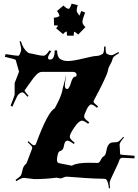

<svg xmlns="http://www.w3.org/2000/svg" viewBox="-20 -1093 751 1044"><path d="M412.1 -1007.8 421.9 -1033.2 442.9 -1024.9Q428.2 -988.3 428.2 -974.4Q428.2 -960.4 444.8 -945.8L405.3 -905.3Q392.6 -917 383.3 -920.9Q380.9 -916 380.9 -898.9H344.2Q344.2 -917 342.3 -921.9Q332 -919.4 323.2 -907.2L285.2 -939Q293.9 -949.7 295.9 -954.1Q290 -955.1 273.9 -955.1L272.9 -997.1Q291 -997.1 303.2 -1005.9Q301.8 -1018.1 290 -1033.2L325.2 -1063Q341.8 -1044.9 355 -1044.9Q364.3 -1054.2 369.1 -1073.2L402.8 -1064.9Q397 -1047.4 397 -1037.4Q397 -1027.3 405.3 -1018.1ZM466.3 -208 512.2 -207Q519.5 -207 528.1 -223.6Q536.6 -240.2 544.4 -243.2Q554.7 -249.5 558.6 -273.4Q565.9 -317.9 593.3 -318.8L611.3 -319.8Q619.1 -319.8 626.5 -325Q633.8 -330.1 650.4 -349.1L654.3 -345.2Q630.4 -318.4 630.4 -307.1L633.3 -253.9Q633.3 -251 711.4 -246.1V-231.9Q660.2 -234.9 649.4 -234.9Q632.3 -234.9 629.4 -223.1Q623.5 -205.1 609.4 -176.8Q576.2 -108.9 576.2 -100.6Q576.2 -92.3 578.1 -69.8L572.3 -68.8Q568.4 -106.9 556.2 -119.1V-118.2Q553.2 -121.1 538.6 -121.1Q523.9 -121.1 494.4 -122.3Q464.8 -123.5 445.1 -125Q425.3 -126.5 389.2 -129.2Q353 -131.8 343.8 -132.3Q334.5 -132.8 325.2 -127.9Q315.9 -123 308.6 -123L287.6 -127Q228.5 -119.1 166.5 -119.1L110.4 -126Q96.2 -126 69.3 -107.9L64.5 -115.2Q85.4 -128.9 91.8 -137Q98.1 -145 102.1 -167.5Q106 -189.9 121.6 -202.1Q123.5 -204.1 125.5 -208L154.3 -284.2Q155.3 -286.1 155.3 -291.7Q155.3 -297.4 130.4 -319.8L134.3 -325.2Q157.2 -303.2 163.3 -303.2Q169.4 -303.2 171.4 -304.2L175.3 -310.1Q241.2 -488.3 278.3 -503.9Q277.8 -503.9 279.5 -507.1Q281.2 -510.3 284.4 -516.6Q287.6 -522.9 291.7 -530.8Q295.9 -538.6 300.3 -548.3Q304.7 -558.1 308.3 -567.4Q312 -576.7 315.2 -586.4Q318.4 -596.2 319.3 -604Q320.3 -611.8 326.4 -632.1Q332.5 -652.3 338.4 -681.2H339.4Q332.5 -639.2 332.5 -627V-625Q332.5 -619.1 336.2 -614Q339.8 -608.9 345.5 -608.9Q351.1 -608.9 356.7 -619.4Q362.3 -629.9 365.7 -642.6Q374.5 -676.8 391.6 -676.8H394.5Q396.5 -683.6 396.5 -688.2Q396.5 -692.9 391.4 -697.5Q386.2 -702.1 378.4 -702.1H207.5Q192.9 -702.1 177.5 -686.5Q162.1 -670.9 142.8 -642.3Q123.5 -613.8 118.4 -607.9Q113.3 -602.1 113.3 -599.9Q113.3 -597.7 135.3 -571.8L129.4 -566.9Q109.4 -590.8 102.5 -590.8Q95.7 -590.8 89.4 -586.9L78.1 -577.1Q75.2 -574.7 63.7 -549.1Q52.2 -523.4 47.4 -513.2L37.6 -518.1Q59.6 -574.7 59.6 -578.1V-641.1L83.5 -703.1L65.4 -767.1Q64.5 -770.5 6.3 -784.2L10.3 -798.8Q72.3 -789.1 78.4 -789.8Q84.5 -790.5 87.4 -797.9L92.3 -811Q95.2 -816.9 95.2 -826.4Q95.2 -835.9 86.4 -867.2L93.3 -869.1Q106.4 -827.1 128.9 -809.6Q136.7 -803.2 144 -802.7Q151.4 -802.2 176.5 -796.1Q201.7 -790 216.1 -790Q230.5 -790 249.5 -819.8L258.3 -814Q241.2 -789.6 241.2 -779.3Q241.2 -769 251.5 -769Q277.3 -769 277.3 -818.8H290.5Q290.5 -784.7 306.4 -772.9Q322.3 -761.2 349.6 -761.2Q377 -761.2 431.9 -774.7Q486.8 -788.1 502.4 -788.6Q518.1 -789.1 524.9 -793.2Q531.7 -797.4 536.1 -798.8Q546.4 -801.8 546.4 -839.8H554.2Q554.2 -813.5 555.9 -809.3Q557.6 -805.2 558.1 -803.5Q558.6 -801.8 561.3 -800.3Q564 -798.8 564.7 -798.3Q565.4 -797.9 569.6 -796.6Q573.7 -795.4 576.4 -794.2Q579.1 -793 587.2 -793Q595.2 -793 623.5 -810.1L627.4 -804.2Q605 -791 598.6 -784.2Q592.3 -777.3 591.1 -769Q589.8 -760.7 579.6 -742.4Q569.3 -724.1 568.8 -719Q568.4 -713.9 565.4 -703.6Q562.5 -693.4 556.4 -679.4Q550.3 -665.5 545.2 -654.5Q540 -643.6 531.2 -625.5L517.6 -598.6Q502.9 -569.3 495.6 -556.9Q488.3 -544.4 488.3 -539.6Q488.3 -534.7 513.2 -514.2L507.3 -506.8Q485.4 -524.9 476.6 -524.9Q464.4 -524.9 450.9 -497.3Q437.5 -469.7 437.5 -458.5Q437.5 -447.3 465.3 -428.2L459.5 -419.9Q436 -437 426.3 -437Q409.2 -437 384.3 -400.4Q359.4 -363.8 359.4 -350.1Q359.4 -336.4 386.2 -316.9L381.3 -310.1Q356.9 -328.1 347.7 -328.1Q338.4 -328.1 334 -320.3Q329.6 -312.5 328.1 -302.7Q325.2 -276.4 307.1 -272Q297.4 -269 293.5 -251.2Q289.6 -233.4 289.6 -223.6Q289.6 -207 304.2 -205.1L366.2 -192.9Q367.2 -191.9 368.9 -191.9Q370.6 -191.9 374.5 -193.8Q399.9 -208 466.3 -208Z"/></svg>

Font: Eater Caps
Style: Regular
Weight: 400
Version: Version 001.002